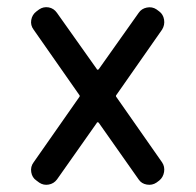

<svg xmlns="http://www.w3.org/2000/svg" viewBox="-20 -554 540 528"><path d="M72.3 -107.4 197.3 -286.1Q201.2 -290 197.3 -293.9L72.3 -472.7Q63.5 -484.4 65.9 -499Q68.4 -513.7 80.1 -522.5L87.9 -528.3Q99.6 -536.1 113.8 -533.7Q127.9 -531.2 136.7 -518.6L246.1 -364.3Q246.1 -362.3 248.5 -362.3Q251 -362.3 252 -364.3L361.3 -518.6Q369.1 -530.3 383.8 -533.2Q398.4 -536.1 410.2 -528.3L418 -522.5Q428.7 -514.6 431.2 -500Q433.6 -485.4 425.8 -472.7L300.8 -293.9Q296.9 -290 300.8 -286.1L425.8 -107.4Q433.6 -95.7 431.2 -81.1Q428.7 -66.4 418 -57.6L410.2 -51.8Q398.4 -43.9 383.8 -46.4Q369.1 -48.8 361.3 -60.5L252 -215.8Q251 -217.8 248.5 -217.8Q246.1 -217.8 246.1 -215.8L136.7 -60.5Q127.9 -48.8 113.8 -46.4Q99.6 -43.9 87.9 -51.8L80.1 -57.6Q68.4 -65.4 65.9 -80.6Q63.5 -95.7 72.3 -107.4Z"/></svg>

Font: Rounded-L Mgen+ 2m regular
Style: Regular
Weight: 400
Designer: [Source Han Sans]
Ryoko NISHIZUKA  (kana & ideographs); Paul D. Hunt (Latin, Greek & Cyrillic); Wenlong ZHANG  (bopomofo
Version: Version 1.059.20150602